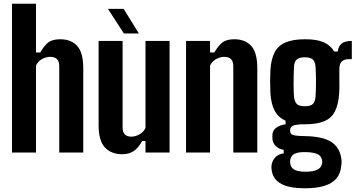

<svg xmlns="http://www.w3.org/2000/svg" viewBox="-20 -820 1912 1032"><path d="M44.5 0V-800H173.5V-538H196.5Q216 -572.5 238 -590.8Q260 -609 304 -609Q362.5 -609 395 -573Q427.5 -537 427.5 -453V0H298.5V-463.5Q298.5 -490 286.2 -502.2Q274 -514.5 249.5 -514.5Q227.5 -514.5 205 -502Q182.5 -489.5 173.5 -467V0Z M636.5 9Q578.5 9 544.2 -27.2Q510 -63.5 510 -147.5V-600H639V-136.5Q639 -110 650.8 -97.8Q662.5 -85.5 686.5 -85.5Q708 -85.5 730.5 -98.2Q753 -111 762 -133V-600H891.5V0H762V-62H744Q723.5 -24 698 -7.5Q672.5 9 636.5 9ZM646 -640 560 -772.5H644.5L726.5 -640Z M980 0V-600H1109V-538H1132Q1151.5 -572 1173.8 -590.5Q1196 -609 1239.5 -609Q1298 -609 1330.5 -573Q1363 -537 1363 -453V0H1234V-463.5Q1234 -490 1221.8 -502.2Q1209.5 -514.5 1185 -514.5Q1163.5 -514.5 1140.8 -501.8Q1118 -489 1109 -467V0Z M1619.5 192Q1535.5 192 1492.8 169Q1450 146 1441.5 102Q1440 96 1439.2 86.8Q1438.5 77.5 1439.5 68.5Q1442.5 44.5 1459.2 26.2Q1476 8 1505 4.5V-14.5Q1479 -19 1463.5 -33.5Q1448 -48 1444.5 -71Q1444 -77.5 1444 -84.5Q1444 -91.5 1444.5 -99.5Q1447 -121 1466.2 -134.5Q1485.5 -148 1515 -152V-171Q1475.5 -189 1456.5 -224.5Q1437.5 -260 1433.5 -318Q1433 -338 1432.5 -353.8Q1432 -369.5 1432 -383.5Q1432 -397.5 1432.5 -412Q1433 -426.5 1433.5 -443.5Q1437 -501 1455.5 -537.5Q1474 -574 1513.8 -591.5Q1553.5 -609 1620 -609Q1682.5 -609 1719.2 -593.2Q1756 -577.5 1776.5 -543H1795.5Q1799 -573 1817 -586.5Q1835 -600 1871 -600V-502H1855Q1831 -502 1817.5 -490Q1804 -478 1804 -447.5V-412Q1804 -399.5 1804 -388.8Q1804 -378 1804.2 -367.5Q1804.5 -357 1804.2 -345Q1804 -333 1803 -318Q1799 -258 1780.2 -221.2Q1761.5 -184.5 1722.5 -168.2Q1683.5 -152 1619 -152Q1573.5 -152 1556.5 -145Q1539.5 -138 1539.5 -121.5V-118Q1539.5 -107.5 1544 -101.2Q1548.5 -95 1564.5 -92Q1580.5 -89 1616.5 -88.5Q1714.5 -87 1760 -57.5Q1805.5 -28 1814 30Q1816 39.5 1816 49.8Q1816 60 1814 73Q1810 114 1787.2 140.2Q1764.5 166.5 1722.8 179.2Q1681 192 1619.5 192ZM1622.5 103Q1649 103 1667.2 98.5Q1685.5 94 1696 85.2Q1706.5 76.5 1710 63.5Q1712.5 55.5 1712 48.8Q1711.5 42 1709.5 35Q1705.5 21.5 1694.8 13.5Q1684 5.5 1666 1.8Q1648 -2 1622.5 -2.5Q1583.5 -3 1564.8 6Q1546 15 1541 35Q1539 42 1539.2 49.5Q1539.5 57 1541 63.5Q1544 77 1553.5 85.8Q1563 94.5 1580 98.8Q1597 103 1622.5 103ZM1618.5 -249Q1651.5 -249 1663 -262.5Q1674.5 -276 1676 -300Q1677 -314.5 1677.8 -335.5Q1678.5 -356.5 1678.5 -379.5Q1678.5 -402.5 1677.8 -423.8Q1677 -445 1676 -460.5Q1674.5 -487 1662.2 -499.5Q1650 -512 1618.5 -512Q1587 -512 1574 -499.2Q1561 -486.5 1560 -459Q1559 -434 1558.5 -412.2Q1558 -390.5 1558 -371Q1558 -351.5 1558.5 -334.5Q1559 -317.5 1560 -303Q1562 -279.5 1572.8 -264.2Q1583.5 -249 1618.5 -249Z"/></svg>

Font: Big Shoulders Display Thin ExtraBold
Style: Regular
Weight: 800
Version: Version 2.002